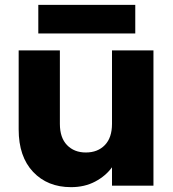

<svg xmlns="http://www.w3.org/2000/svg" viewBox="-20 -766 714 792"><path d="M227 -255Q227 -198 256.5 -167.5Q286 -137 334 -137Q383 -137 412.5 -167.5Q442 -198 442 -255V-558H613V0H442V-76Q416 -40 372.5 -17Q329 6 273 6Q176 6 116.5 -57Q57 -120 57 -232V-558H227ZM138 -746H538V-628H138Z"/></svg>

Font: Poppins
Style: Bold
Weight: 700
Designer: Ninad Kale (Devanagari), Jonny Pinhorn (Latin)
Version: Version 5.002